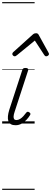

<svg xmlns="http://www.w3.org/2000/svg" viewBox="-20 -1145 474 1780"><path d="M124 16Q97 16 80.5 6Q64 -4 57.5 -23Q51 -42 53.5 -68.5Q56 -95 66 -127L186 -494Q190 -506 196 -510.5Q202 -515 217 -515Q231 -515 238 -509Q245 -503 241 -493L116 -110Q107 -84 106 -66.5Q105 -49 111.5 -40.5Q118 -32 132 -32Q149 -32 165.5 -42Q182 -52 196.5 -68Q211 -84 222 -99Q227 -106 234 -108.5Q241 -111 251 -104Q261 -98 262 -91Q263 -84 258 -77Q247 -58 227 -36Q207 -14 181 1Q155 16 124 16ZM116 -623Q108 -623 101 -630Q94 -637 94 -645Q94 -650 96.5 -654Q99 -658 103 -662L284 -825Q292 -832 299 -834.5Q306 -837 314 -837Q321 -837 327.5 -834Q334 -831 338 -823L428 -660Q431 -655 432.5 -651Q434 -647 434 -644Q434 -635 425 -629Q416 -623 409 -623Q403 -623 398.5 -626Q394 -629 391 -634L303 -769L138 -634Q131 -629 126.5 -626Q122 -623 116 -623ZM0 605H301V615H0ZM0 -20H301V0H0ZM0 -505H301V-500H0ZM0 -1125H301V-1115H0Z"/></svg>

Font: Playwrite CU Guides
Style: Regular
Weight: 400
Designer: Veronika Burian, José Scaglione
Foundry: TypeTogether
Version: Version 1.003